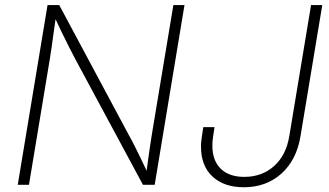

<svg xmlns="http://www.w3.org/2000/svg" viewBox="-20 -748 1333 777"><path d="M51.8 0 172.4 -727.5H219.7L500.5 -203.1Q512.7 -181.6 525.6 -155.8Q538.6 -129.9 552.2 -101.6Q565.9 -73.2 579.6 -43.9L571.3 -42Q575.2 -70.8 579.1 -99.9Q583 -128.9 587.2 -156.5Q591.3 -184.1 595.2 -208L681.6 -727.5H726.6L606 0H558.6L286.1 -506.3Q272.9 -530.8 259.3 -557.9Q245.6 -585 230.7 -615.7Q215.8 -646.5 198.7 -683.1L207 -685.5Q201.7 -649.4 197.3 -617.4Q192.9 -585.4 189 -557.6Q185.1 -529.8 181.2 -506.8L97.2 0ZM966.8 9.8Q886.7 9.8 840.1 -33.4Q793.5 -76.7 793.5 -154.3Q793.5 -161.1 793.9 -169.7Q794.4 -178.2 796.6 -193.4Q798.8 -208.5 802.7 -233.4H848.1Q844.2 -209 842.3 -194.8Q840.3 -180.7 839.8 -172.9Q839.4 -165 839.4 -158.7Q839.4 -98.6 873 -65.4Q906.7 -32.2 968.8 -32.2Q1040 -32.2 1089.1 -75.9Q1138.2 -119.6 1150.9 -198.2L1238.8 -727.5H1284.2L1196.3 -198.2Q1180.7 -101.1 1119.1 -45.7Q1057.6 9.8 966.8 9.8Z"/></svg>

Font: Inter 20pt ExtraLight
Style: Italic
Weight: 250
Italic angle: -9.3988°
Version: Version 4.001;git-66647c0bb